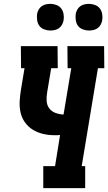

<svg xmlns="http://www.w3.org/2000/svg" viewBox="-20 -974 560 994"><path d="M204 0V-114H265L291 -275Q283 -274 276 -274Q269 -274 261 -274Q231 -274 202 -281Q173 -288 149 -303Q125 -318 108.5 -341.5Q92 -365 86 -393.5Q80 -422 82 -452.5Q84 -483 89 -513L107 -621H89L88 -735H278L279 -621H245L224 -495Q220 -473 221.5 -451Q223 -429 235 -413Q247 -397 267 -389.5Q287 -382 309 -381L349 -621H330L329 -735H519L520 -621H487L403 -114H421V0ZM440 -816Q424 -816 408.5 -822Q393 -828 384 -840Q375 -852 372.5 -868.5Q370 -885 372 -902Q374 -913 380 -924Q386 -935 396 -942Q406 -949 417.5 -951.5Q429 -954 441 -954Q457 -954 472.5 -948Q488 -942 497 -930Q506 -918 509 -901.5Q512 -885 509 -868Q507 -857 501 -846Q495 -835 485 -828Q475 -821 463.5 -818.5Q452 -816 440 -816ZM240 -816Q224 -816 208.5 -822Q193 -828 184 -840Q175 -852 172.5 -868.5Q170 -885 172 -902Q174 -913 180 -924Q186 -935 196 -942Q206 -949 217.5 -951.5Q229 -954 241 -954Q257 -954 272.5 -948Q288 -942 297 -930Q306 -918 309 -901.5Q312 -885 309 -868Q307 -857 301 -846Q295 -835 285 -828Q275 -821 263.5 -818.5Q252 -816 240 -816Z"/></svg>

Font: Iosevka Curly Slab Heavy
Style: Italic
Weight: 900
Italic angle: -9°
Monospace: yes
Designer: Belleve Invis
Foundry: Belleve Invis
Version: Version 22.1.2; ttfautohint (v1.8.4)